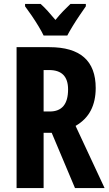

<svg xmlns="http://www.w3.org/2000/svg" viewBox="-20 -953 552 973"><path d="M230 -714Q465 -714 465 -507Q465 -441 440 -393Q415 -345 363 -315L510 0H360L242 -280H201V0H64V-714ZM229 -598H201V-388H232Q325 -388 325 -500Q325 -598 229 -598ZM201 -773Q192 -792 175.5 -819.5Q159 -847 140.5 -874Q122 -901 107 -921V-933H186Q203 -918 222 -897Q241 -876 261 -852Q283 -879 300.5 -897Q318 -915 337 -933H415V-921Q401 -901 383 -874.5Q365 -848 348.5 -821Q332 -794 321 -773Z"/></svg>

Font: Noto Sans Lao ExtraCondensed
Style: Bold
Weight: 700
Width: 2
Designer: Monotype Design Team
Foundry: Monotype Imaging Inc.
Version: Version 2.003; ttfautohint (v1.8.4.7-5d5b)